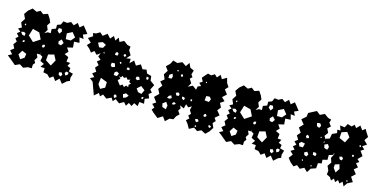

<svg xmlns="http://www.w3.org/2000/svg" viewBox="-22 -1134 3418 1746"><g transform="rotate(20 1686.5 -261.0)"><path d="M55 -27 21 -49 55 -71 25 -99 55 -127 34 -160 55 -194 33 -218 55 -242 30 -266 55 -290 25 -310 55 -330 33 -372 55 -413 32 -453 55 -493 88 -526 132 -510 163 -531 195 -510 236 -528 264 -493 282 -460 264 -426 283 -389 264 -352 289 -368 288 -370 319 -371 314 -410 350 -426 347 -462 379 -477 391 -512 427 -510 459 -530 491 -510 519 -543 547 -510 577 -540 607 -509 635 -478 598 -459 618 -424 578 -425 595 -378 545 -371 554 -317 503 -300 529 -268 503 -236 544 -221 542 -177H578L564 -144L596 -134L593 -101L635 -93L626 -51L632 -23L607 -10L572 27L536 -10L506 24L476 -10L447 15L417 -10L378 -14L376 -53L336 -52L356 -87L317 -102L321 -144L295 -156L297 -185L293 -156L264 -153L281 -122L264 -90L279 -68L264 -47L266 -12L231 -10L191 10L152 -10L112 13ZM503 -449 457 -420 466 -367 513 -371 541 -410ZM399 -443 373 -440 369 -414 394 -394 410 -421ZM83 -368 79 -376 71 -372 70 -363 80 -359ZM219 -342 154 -353 139 -284 195 -240 253 -286ZM433 -352 412 -326 418 -303 444 -299 460 -327ZM105 -290 88 -300 62 -291 80 -270 104 -266ZM307 -254 287 -248 284 -231 297 -223 309 -233ZM124 -227 110 -228 103 -221 106 -207 119 -214ZM416 -200 363 -181V-125L420 -95L446 -153ZM175 -118 131 -133 109 -90 139 -54 172 -80ZM596 -88 574 -93 562 -76 574 -55 592 -67ZM548 -50 535 -70 511 -63 516 -41 535 -32Z M828 -87 794 -109 828 -131 798 -157 828 -183 805 -215 828 -247 801 -273 828 -299 798 -320 808 -355 778 -329 748 -355 723 -330 699 -357 665 -382 691 -415 652 -446 691 -477 680 -504 708 -510 740 -533 771 -510 807 -543 843 -510 868 -544 894 -510 914 -545 934 -510 972 -534 1009 -510 1043 -504 1042 -469 1071 -430 1042 -391 1082 -401 1085 -359 1117 -397 1148 -359 1187 -385 1216 -348 1251 -358 1268 -326 1311 -318 1320 -276 1365 -249 1345 -200 1368 -177 1344 -156 1363 -120 1326 -102 1336 -58 1291 -59 1288 -18 1250 -33 1236 0 1204 -18 1187 15 1160 -11 1121 16 1080 -10 1060 17 1040 -10 998 15 957 -10 937 15 917 -10 881 27ZM827 -443 791 -457 753 -438 776 -401 811 -408ZM1024 -425 1011 -418V-407L1023 -398L1036 -411ZM963 -407 951 -417 936 -410 934 -386 960 -387ZM844 -370 836 -375 830 -373 831 -367 838 -363ZM1008 -346 1000 -337 1003 -330 1012 -325 1018 -336ZM1099 -319 1082 -318 1079 -299 1097 -296 1108 -307ZM962 -313 933 -309 931 -286 946 -271 973 -282ZM1293 -298H1275L1276 -281L1288 -269L1297 -284ZM1211 -273 1188 -267 1186 -247 1203 -238 1224 -250ZM1005 -250 987 -237V-210H1018L1028 -238ZM1073 -139 1092 -156 1112 -139 1127 -158 1149 -151 1145 -173 1162 -188 1141 -199 1143 -222 1121 -212 1104 -230 1084 -217 1065 -230 1057 -211 1037 -218 1056 -198 1037 -179 1054 -159ZM1298 -175 1257 -201 1225 -167 1249 -139 1283 -134ZM951 -127 887 -146 885 -84 914 -49 954 -75ZM1313 -112 1297 -111 1295 -99 1302 -89 1311 -98ZM1180 -79 1151 -92 1126 -75 1138 -44 1163 -56ZM1073 -46 1057 -49 1051 -33 1062 -15 1080 -29Z M1444 -12 1419 -32 1436 -59 1406 -83 1436 -107 1400 -148 1436 -190 1411 -230 1436 -270 1405 -300 1436 -330 1414 -372 1436 -413 1406 -447 1436 -481 1452 -519 1493 -510 1535 -533 1576 -510 1598 -549 1620 -510 1658 -497 1649 -458 1667 -436 1649 -415 1676 -380 1657 -340 1697 -365 1737 -340 1740 -373 1769 -387 1743 -409 1769 -430 1749 -460 1769 -489 1789 -515 1822 -510 1850 -531 1877 -510 1901 -544 1925 -510 1965 -539 1982 -493 2006 -463 1982 -433 2016 -395 1982 -358 2016 -330 1982 -302 2005 -266 1982 -230 2018 -194 1982 -158 2003 -133 1982 -107 2003 -67 1982 -27 1952 8 1909 -10 1874 10 1838 -10 1797 17 1769 -23 1745 -48 1769 -74 1750 -96 1769 -118 1747 -148 1753 -185 1725 -165 1697 -185 1690 -142 1649 -157 1663 -132 1649 -106 1673 -78 1649 -51 1635 -17 1600 -10 1568 26 1537 -10 1495 22ZM1535 -448 1525 -452 1516 -450 1519 -441H1527ZM1809 -437 1802 -441 1797 -435 1802 -428 1809 -430ZM1583 -416 1576 -431 1560 -421 1567 -408 1578 -405ZM1498 -378 1487 -404 1462 -385 1464 -355 1492 -358ZM1876 -323 1844 -318 1843 -276 1884 -275 1894 -304ZM1610 -252 1595 -262 1573 -251 1587 -229 1609 -234ZM1735 -243 1721 -244 1722 -231 1730 -224 1737 -232ZM1658 -239H1639L1645 -219L1664 -212L1669 -231ZM1543 -215 1523 -203 1514 -180 1538 -181 1555 -193ZM1608 -157 1592 -166 1580 -161 1574 -141 1595 -144ZM1896 -165 1882 -154 1880 -138 1898 -134 1908 -149ZM1520 -144 1492 -119 1502 -88 1539 -79 1542 -116ZM1857 -79 1842 -94 1820 -88 1829 -69 1843 -64ZM1966 -79 1952 -73 1958 -61 1971 -54 1980 -70ZM1851 -31 1841 -35 1836 -24 1845 -18 1851 -23Z M2099 -27 2065 -49 2099 -71 2069 -99 2099 -127 2078 -160 2099 -194 2077 -218 2099 -242 2074 -266 2099 -290 2069 -310 2099 -330 2077 -372 2099 -413 2076 -453 2099 -493 2132 -526 2176 -510 2207 -531 2239 -510 2280 -528 2308 -493 2326 -460 2308 -426 2327 -389 2308 -352 2333 -368 2332 -370 2363 -371 2358 -410 2394 -426 2391 -462 2423 -477 2435 -512 2471 -510 2503 -530 2535 -510 2563 -543 2591 -510 2621 -540 2651 -509 2679 -478 2642 -459 2662 -424 2622 -425 2639 -378 2589 -371 2598 -317 2547 -300 2573 -268 2547 -236 2588 -221 2586 -177H2622L2608 -144L2640 -134L2637 -101L2679 -93L2670 -51L2676 -23L2651 -10L2616 27L2580 -10L2550 24L2520 -10L2491 15L2461 -10L2422 -14L2420 -53L2380 -52L2400 -87L2361 -102L2365 -144L2339 -156L2341 -185L2337 -156L2308 -153L2325 -122L2308 -90L2323 -68L2308 -47L2310 -12L2275 -10L2235 10L2196 -10L2156 13ZM2547 -449 2501 -420 2510 -367 2557 -371 2585 -410ZM2443 -443 2417 -440 2413 -414 2438 -394 2454 -421ZM2127 -368 2123 -376 2115 -372 2114 -363 2124 -359ZM2263 -342 2198 -353 2183 -284 2239 -240 2297 -286ZM2477 -352 2456 -326 2462 -303 2488 -299 2504 -327ZM2149 -290 2132 -300 2106 -291 2124 -270 2148 -266ZM2351 -254 2331 -248 2328 -231 2341 -223 2353 -233ZM2168 -227 2154 -228 2147 -221 2150 -207 2163 -214ZM2460 -200 2407 -181V-125L2464 -95L2490 -153ZM2219 -118 2175 -133 2153 -90 2183 -54 2216 -80ZM2640 -88 2618 -93 2606 -76 2618 -55 2636 -67ZM2592 -50 2579 -70 2555 -63 2560 -41 2579 -32Z M2773 -12 2740 -46 2765 -87 2734 -111 2765 -135 2740 -158 2765 -182 2738 -206 2765 -230 2740 -264 2765 -298 2733 -338 2765 -377 2728 -415 2765 -453 2767 -490 2798 -510 2836 -534 2873 -510 2913 -534 2953 -510 2985 -505 2978 -473 3004 -445 2978 -418 3000 -382 2978 -346 2998 -316 2997 -325 3031 -338 3036 -385 3077 -408 3068 -438 3098 -441 3079 -483 3124 -481 3140 -519 3180 -510 3202 -534 3224 -510 3253 -545 3283 -510 3308 -533 3327 -505 3354 -471 3332 -433 3369 -403 3332 -374 3360 -352 3332 -330 3366 -290 3332 -250 3357 -230 3332 -210 3362 -180 3332 -150 3365 -115 3332 -79 3364 -38 3319 -10 3298 27 3275 -10 3253 15 3231 -10 3212 17 3192 -10 3172 15 3152 -10 3118 -23 3119 -59 3097 -99 3119 -138 3102 -178 3119 -218 3112 -231 3113 -210 3074 -195 3078 -150 3035 -135 3040 -101 3007 -92V-42L2962 -22L2941 19L2905 -10L2869 13L2834 -10L2808 12ZM3160 -450 3112 -429 3113 -374 3173 -353 3196 -410ZM2902 -440 2874 -433 2883 -405 2908 -397 2918 -421ZM3316 -379 3307 -371 3311 -361H3321L3323 -370ZM2957 -328 2950 -326 2947 -319 2955 -317 2961 -322ZM2999 -288 2998 -302 2987 -284ZM2845 -296 2828 -302 2820 -285 2832 -269 2852 -278ZM3051 -263 3033 -286 3004 -271 3014 -241 3044 -235ZM3290 -272H3278L3273 -260L3284 -252L3293 -261ZM2835 -219 2799 -222 2783 -202 2796 -177 2829 -180ZM3207 -207 3194 -222 3169 -214 3181 -191 3201 -189ZM2954 -174 2932 -172 2937 -147 2962 -143 2967 -165ZM2898 -136 2880 -156 2856 -142 2864 -119 2887 -113ZM3194 -150 3155 -133 3156 -101 3186 -67 3209 -109ZM2870 -72 2863 -78 2857 -70 2863 -64H2870ZM2962 -52 2955 -53 2949 -47 2955 -40 2962 -45ZM3315 -32 3308 -38 3303 -30 3307 -23H3316Z"/></g></svg>

Font: Rubik Gemstones
Style: Regular
Weight: 400
Designer: Hubert and Fischer, NaN
Foundry: Hubert and Fischer, NaN
Version: Version 2.200